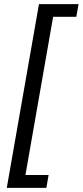

<svg xmlns="http://www.w3.org/2000/svg" viewBox="-20 -755 403 936"><path d="M13 161 170 -735H363L352 -673H239L104 98H217L206 161Z"/></svg>

Font: Archivo SemiExpanded
Style: Italic
Weight: 400
Width: 6
Italic angle: -10°
Designer: Hector Gatti
Foundry: Omnibus-Type
Version: Version 2.001